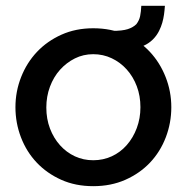

<svg xmlns="http://www.w3.org/2000/svg" viewBox="-20 -629 641 659"><path d="M300 10Q239 10 190 -12Q141 -34 106 -71Q71 -108 52 -157.5Q33 -207 33 -261Q33 -315 52.5 -364.5Q72 -414 107 -451Q142 -488 191 -510Q240 -532 300 -532Q361 -532 410.5 -510Q460 -488 494.5 -451Q529 -414 548.5 -364.5Q568 -315 568 -261Q568 -207 549 -157.5Q530 -108 495 -71Q460 -34 410.5 -12Q361 10 300 10ZM139 -260Q139 -221 151.5 -188Q164 -155 186 -130.5Q208 -106 237 -92.5Q266 -79 300 -79Q334 -79 363.5 -92.5Q393 -106 415 -131Q437 -156 449.5 -189.5Q462 -223 462 -261Q462 -300 449.5 -333Q437 -366 415 -390.5Q393 -415 363.5 -429Q334 -443 300 -443Q266 -443 237 -428.5Q208 -414 186 -389.5Q164 -365 151.5 -331.5Q139 -298 139 -260ZM365 -523Q400 -523 418.5 -529Q437 -535 448 -546Q458 -559 461 -574Q464 -589 465 -609H546Q545 -594 543 -579.5Q541 -565 537 -551Q533 -537 526 -523Q519 -509 508 -497Q497 -485 482 -476.5Q467 -468 448 -462Q429 -456 407.5 -453Q386 -450 363 -450Z"/></svg>

Font: Rising Sun Medium
Style: Regular
Weight: 500
Designer: Matt McInerney, Pablo Impallari, Rodrigo Fuenzalida (Raleway font), Stephen Hutchings (Greek), Cristiano Sobral (main ch
Foundry: The Rising Sun Project Authors
Version: Version 4.327; ttfautohint (v1.8.4.7-5d5b-dirty)